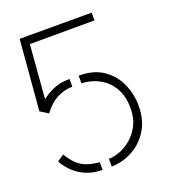

<svg xmlns="http://www.w3.org/2000/svg" viewBox="-130 -793 779 887"><g transform="rotate(-20 260.0 -350.0)"><path d="M79 -330 40 -354 69 -700H423V-662L105 -661L84 -398Q105 -415 139 -431Q173 -447 222 -447V-409Q183 -409 147 -390.5Q111 -372 79 -330ZM222 0Q180 0 145 -14Q110 -28 84 -52.5Q58 -77 42 -107L75 -129Q93 -99 112.5 -80Q132 -61 158.5 -51Q185 -41 222 -38ZM267 0V-38Q291 -38 321 -49Q351 -60 378 -83Q405 -106 423 -141Q441 -176 441 -224Q441 -277 423 -313Q405 -349 378 -370Q351 -391 321 -400Q291 -409 267 -409V-447Q341 -447 388 -414Q435 -381 457.5 -329.5Q480 -278 480 -223Q480 -151 448.5 -101.5Q417 -52 368.5 -26.5Q320 -1 267 0Z"/></g></svg>

Font: Stick No Bills ExtraLight ExtraLight
Style: Regular
Weight: 250
Version: Version 2.000